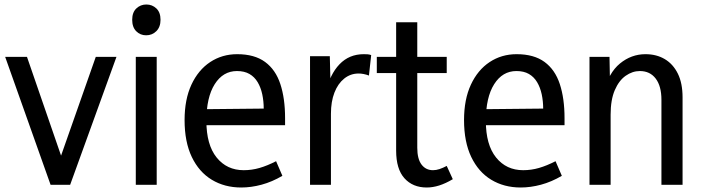

<svg xmlns="http://www.w3.org/2000/svg" viewBox="-20 -822 3136 854"><path d="M406 -569H498L292 0H205L3 -569H100L265 -91H238Z M584 0V-569H677V0ZM630 -665Q604 -665 586 -683Q568 -701 568 -734Q568 -767 586.5 -784.5Q605 -802 631 -802Q657 -802 675.5 -784.5Q694 -767 694 -734Q694 -702 675.5 -683.5Q657 -665 630 -665Z M1053 12Q979 12 922 -22.5Q865 -57 833 -124Q801 -191 801 -288Q801 -380 831.5 -445.5Q862 -511 915 -546Q968 -581 1035 -581Q1112 -581 1159 -546.5Q1206 -512 1227 -448Q1248 -384 1248 -297V-265H854L855 -336L1153 -339Q1153 -372 1146.5 -402.5Q1140 -433 1126 -456.5Q1112 -480 1089.5 -493Q1067 -506 1034 -506Q972 -506 935 -447.5Q898 -389 898 -284Q898 -178 943.5 -121.5Q989 -65 1064 -65Q1100 -65 1134.5 -75Q1169 -85 1208 -105L1236 -40Q1190 -13 1143.5 -0.5Q1097 12 1053 12Z M1359 0V-572H1447L1451 -411H1429Q1447 -491 1490 -536Q1533 -581 1598 -581Q1606 -581 1614.5 -580.5Q1623 -580 1631 -577L1621 -486Q1597 -495 1575 -495Q1539 -495 1511 -472.5Q1483 -450 1467.5 -410Q1452 -370 1452 -316V0Z M1878 12Q1816 12 1779 -29Q1742 -70 1742 -152V-723H1836V-165Q1836 -115 1855 -90Q1874 -65 1906 -65Q1920 -65 1935 -70Q1950 -75 1967 -84L1994 -25Q1962 -6 1933.5 3Q1905 12 1878 12ZM1656 -497V-569H1967V-497Z M2296 12Q2222 12 2165 -22.5Q2108 -57 2076 -124Q2044 -191 2044 -288Q2044 -380 2074.5 -445.5Q2105 -511 2158 -546Q2211 -581 2278 -581Q2355 -581 2402 -546.5Q2449 -512 2470 -448Q2491 -384 2491 -297V-265H2097L2098 -336L2396 -339Q2396 -372 2389.5 -402.5Q2383 -433 2369 -456.5Q2355 -480 2332.5 -493Q2310 -506 2277 -506Q2215 -506 2178 -447.5Q2141 -389 2141 -284Q2141 -178 2186.5 -121.5Q2232 -65 2307 -65Q2343 -65 2377.5 -75Q2412 -85 2451 -105L2479 -40Q2433 -13 2386.5 -0.5Q2340 12 2296 12Z M2922 0V-378Q2922 -439 2896.5 -472.5Q2871 -506 2826 -506Q2793 -506 2763 -485Q2733 -464 2714.5 -421Q2696 -378 2696 -312V0H2602V-569H2691L2694 -411H2665Q2687 -498 2737.5 -539.5Q2788 -581 2851 -581Q2900 -581 2937 -559Q2974 -537 2995 -494.5Q3016 -452 3016 -389V0Z"/></svg>

Font: Yaldevi Medium
Style: Regular
Weight: 500
Designer: Sol Matas, Rajitha Manaperi, Kosala Senevirathne
Foundry: Mooniak
Version: Version 1.100